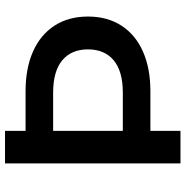

<svg xmlns="http://www.w3.org/2000/svg" viewBox="-7 -733 740 766"><g transform="rotate(-90 363.0 -350.0)"><path d="M94 0V-700H224V-618H382Q474 -618 541 -588Q608 -558 644 -502Q680 -446 680 -369Q680 -292 644 -236Q608 -180 541 -150Q474 -120 382 -120H224V0ZM224 -230H376Q462 -230 505.5 -266.5Q549 -303 549 -369Q549 -435 505.5 -471.5Q462 -508 376 -508H224Z"/></g></svg>

Font: Montserrat SemiBold
Style: Regular
Weight: 600
Designer: Julieta Ulanovsky
Foundry: Julieta Ulanovsky
Version: Version 9.000; ttfautohint (v1.8.4.7-5d5b)